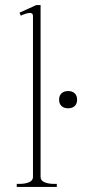

<svg xmlns="http://www.w3.org/2000/svg" viewBox="-20 -737 369 757"><path d="M46 -12H57Q79 -12 94.5 -18.5Q110 -25 110 -39V-674Q110 -686 98 -686Q91 -686 80 -682.5Q69 -679 62 -675L57 -687L123 -717H140V-39Q140 -25 155.5 -18.5Q171 -12 193 -12H204V0H46ZM213 -344Q213 -360 222.5 -369Q232 -378 249 -378Q265 -378 274.5 -369Q284 -360 284 -344Q284 -328 274.5 -319Q265 -310 249 -310Q232 -310 222.5 -319Q213 -328 213 -344Z"/></svg>

Font: Taviraj Thin
Style: Regular
Weight: 100
Designer: Katatrad Team
Foundry: CadsonDemak
Version: Version 1.030